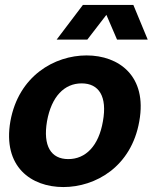

<svg xmlns="http://www.w3.org/2000/svg" viewBox="-20 -740 641 776"><path d="M236 16C366 16 511 -66 543 -250C576 -433 460 -516 330 -516C200 -516 55 -433 22 -250C-10 -66 106 16 236 16ZM170 -250C188 -350 240 -403 310 -403C380 -403 414 -350 396 -250C379 -150 326 -97 256 -97C186 -97 153 -150 170 -250ZM209 -580H333L410 -680L453 -580H577L519 -720H315Z"/></svg>

Font: Uncut Sans
Style: Bold Italic
Weight: 700
Italic angle: -10°
Designer: Kasper Nordkvist
Foundry: Uncut Type
Version: Version 1.111;FEAKit 1.0